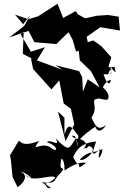

<svg xmlns="http://www.w3.org/2000/svg" viewBox="-20 -955 722 1037"><path d="M327 -320C330 -335 326 -262 329 -229C350 -303 368 -266 401 -225C419 -175 336 -237 385 -219C413 -146 401 -155 389 -207C352 -151 355 -132 281 -207C308 -153 254 -208 233 -187C298 -166 294 -124 254 -158C201 -194 142 -123 191 -194C77 -149 92 -215 76 -186L34 -116L39 -90L48 1L75 56C136 12 116 -23 88 -27C125 -29 185 40 117 -11C150 37 268 -20 278 5C239 51 197 19 255 60C228 70 237 41 203 29C295 40 260 20 309 -22C341 -65 297 -21 309 -81C307 -111 329 -99 329 -34C418 -96 446 -70 447 -77C379 -25 426 -71 397 -70C386 -83 363 -137 371 -96C400 -175 453 -186 499 -191C484 -143 462 -94 521 -150C497 -60 535 -125 533 -149C486 -126 455 -142 412 -94C425 -73 525 -154 459 -166C431 -138 461 -165 430 -152C453 -170 448 -192 412 -204C425 -219 478 -263 496 -270C499 -255 519 -228 554 -280C508 -247 497 -272 474 -320C518 -384 458 -419 512 -422C517 -427 521 -417 560 -416C589 -449 508 -510 537 -470C529 -485 556 -521 576 -523C583 -523 568 -467 539 -554C574 -548 611 -578 565 -555C579 -611 594 -531 574 -597C627 -531 592 -591 600 -595C549 -586 569 -592 581 -646L527 -706L483 -737L402 -709L411 -629L471 -571L518 -483L454 -527L428 -460L424 -539L407 -571L278 -603L318 -578L179 -629L223 -700L147 -676L92 -769L108 -784L103 -664L158 -636L147 -640L159 -582L186 -552L258 -472L300 -521L324 -396L363 -367L381 -283L334 -193L293 -353ZM142 -872 111 -815 30 -753 134 -788 166 -727 284 -717 350 -781 372 -741 391 -676 459 -704 448 -756 522 -808 628 -790 621 -865 564 -874 503 -870 440 -856 400 -878 389 -895 321 -858 291 -935 186 -867 133 -851 61 -876 105 -824Z"/></svg>

Font: Hussar Lance
Style: Regular
Weight: 700
Foundry: Cannot Into Space Fonts, PlusOne Fonts
Version: Version 2.27